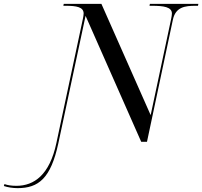

<svg xmlns="http://www.w3.org/2000/svg" viewBox="-200 -734 1047 994"><path d="M-109 240C0 240 63 189 102 8L243 -652L531 0H561L695 -632C709 -698 758 -704 812 -704H825L827 -714H576L574 -704H587C647 -704 690 -698 690 -664C690 -658 688 -645 686 -636L580 -138L325 -714H130L128 -704H141C195 -704 233 -698 233 -664C233 -658 231 -644 229 -636L92 6C57 172 -24 228 -115 228C-141 228 -160 225 -177 219L-180 229C-160 236 -133 240 -109 240Z"/></svg>

Font: Noto Serif Display
Style: Italic
Weight: 400
Italic angle: -12°
Designer: Monotype Design Team
Foundry: Monotype Imaging Inc.
Version: Version 2.009